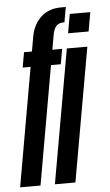

<svg xmlns="http://www.w3.org/2000/svg" viewBox="-64 -822 490 858"><g transform="rotate(-5 181.0 -392.5)"><path d="M-9 0 84.5 -532H49L61 -600H96.5L108 -665.5Q117.5 -719.5 152.5 -752.2Q187.5 -785 243 -785H264.5L252.5 -717H246Q227.5 -717 216 -705Q204.5 -693 199.5 -664.5L188 -600H232L220 -532H176L82.5 0ZM147 0 253 -600H345L239 0ZM279.5 -752.5H371.5L356.5 -667H264.5Z"/></g></svg>

Font: Anybody UltraCondensed Medium
Style: Italic
Weight: 500
Width: 1
Italic angle: -10°
Designer: Tyler Finck
Foundry: Etcetera Type Company
Version: Version 1.010; ttfautohint (v1.8.3) -l 8 -r 50 -G 200 -x 14 